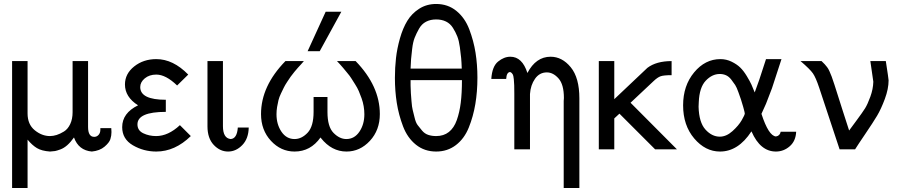

<svg xmlns="http://www.w3.org/2000/svg" viewBox="-20 -753 4528 968"><path d="M41 195V-445H119V-181Q119 -126 155 -96.5Q191 -67 232 -67Q248 -67 265.5 -72.5Q283 -78 302.5 -90Q322 -102 334 -127.5Q346 -153 346 -187V-445H424V-113Q424 -63 455 -63Q468 -63 477 -73Q486 -83 486 -99V-107H541Q542 -100 542 -87Q542 -69 536.5 -51.5Q531 -34 507 -13.5Q483 7 443 11Q376 5 353 -60Q336 -36 319 -21Q302 -6 284 0.5Q266 7 257.5 8.5Q249 10 232 11Q190 8 166 -6.5Q142 -21 119 -49V195Z M596 -112Q596 -183 676 -222Q610 -264 610 -327Q610 -381 656.5 -418Q703 -455 768 -455Q853 -455 929 -377L873 -322Q816 -377 768 -377Q733 -377 710 -358Q687 -339 687 -314Q687 -250 816 -250V-189Q673 -189 673 -126Q673 -95 702.5 -81Q732 -67 767 -67Q828 -67 887 -122L942 -67Q862 11 768 11Q704 11 650 -20.5Q596 -52 596 -112Z M1026 -116V-445H1104V-117Q1104 -56 1143 -52Q1175 -54 1179 -110H1234Q1233 -54 1201.5 -21.5Q1170 11 1130 11Q1089 11 1057.5 -22.5Q1026 -56 1026 -116Z M1531 -495 1622 -694H1701L1592 -495ZM1296 -178Q1296 -319 1419 -445H1512Q1511 -443 1499 -430Q1487 -417 1482 -411.5Q1477 -406 1464.5 -391Q1452 -376 1445.5 -366.5Q1439 -357 1428 -340.5Q1417 -324 1411 -311.5Q1405 -299 1396.5 -281.5Q1388 -264 1384 -248Q1380 -232 1377 -213.5Q1374 -195 1374 -177Q1374 -126 1399 -89Q1424 -52 1465 -52Q1501 -52 1531 -84Q1561 -116 1561 -189V-264H1631V-188Q1631 -114 1661.5 -83Q1692 -52 1726 -52Q1767 -52 1792 -89Q1817 -126 1817 -177Q1817 -197 1813.5 -217.5Q1810 -238 1803 -257.5Q1796 -277 1789 -293.5Q1782 -310 1770 -328.5Q1758 -347 1751 -358.5Q1744 -370 1729.5 -387Q1715 -404 1710.5 -410Q1706 -416 1693 -430L1679 -445H1773Q1895 -319 1895 -178Q1895 -97 1845 -43Q1795 11 1727 11Q1652 11 1598 -57Q1597 -59 1596 -60Q1546 11 1465 11Q1396 11 1346 -43Q1296 -97 1296 -178Z M1971 -360Q1971 -412 1976.5 -460.5Q1982 -509 1996.5 -560Q2011 -611 2033.5 -648Q2056 -685 2093.5 -709Q2131 -733 2179 -733Q2238 -733 2281 -698Q2324 -663 2346 -605Q2368 -547 2377.5 -487Q2387 -427 2387 -362Q2387 -291 2376.5 -228.5Q2366 -166 2343.5 -110Q2321 -54 2278.5 -21.5Q2236 11 2179 11Q2120 11 2077 -23.5Q2034 -58 2012 -116Q1990 -174 1980.5 -234Q1971 -294 1971 -360ZM2050 -322Q2051 -291 2051.5 -283.5Q2052 -276 2054.5 -244Q2057 -212 2060.5 -199.5Q2064 -187 2070 -161Q2076 -135 2085.5 -122.5Q2095 -110 2108 -94.5Q2121 -79 2139 -73Q2157 -67 2179 -67Q2217 -67 2243 -87.5Q2269 -108 2283 -147.5Q2297 -187 2303 -235.5Q2309 -284 2309 -349H2050ZM2050 -407H2308Q2307 -439 2305 -460.5Q2303 -482 2298.5 -515Q2294 -548 2285.5 -569.5Q2277 -591 2263.5 -612.5Q2250 -634 2228.5 -644.5Q2207 -655 2179 -655Q2150 -655 2128 -643.5Q2106 -632 2092.5 -608Q2079 -584 2070.5 -562.5Q2062 -541 2058 -506.5Q2054 -472 2052.5 -455Q2051 -438 2050 -407Z M2457 -355Q2461 -418 2491 -442.5Q2521 -467 2553 -467Q2613 -467 2639 -385Q2682 -467 2756 -467Q2814 -467 2857.5 -414Q2901 -361 2901 -257V195H2822V-244Q2822 -246 2822.5 -251Q2823 -256 2823 -259Q2823 -327 2796 -357.5Q2769 -388 2737 -388Q2700 -388 2677.5 -356Q2655 -324 2652 -279V0H2573V-280Q2573 -309 2572.5 -322.5Q2572 -336 2570.5 -353.5Q2569 -371 2564.5 -379Q2560 -387 2552 -390Q2534 -389 2532 -355Z M2999 0V-445H3077V-253Q3239 -407 3244 -411Q3289 -445 3366 -445V-374Q3326 -374 3310.5 -368.5Q3295 -363 3275 -344L3159 -235L3393 0H3283L3103 -180L3077 -156V0Z M3424 -222Q3424 -321 3479.5 -388Q3535 -455 3612 -455Q3642 -455 3668.5 -442Q3695 -429 3712 -412.5Q3729 -396 3745 -369.5Q3761 -343 3768.5 -326.5Q3776 -310 3785 -287L3808 -351L3842 -455H3920L3872 -308L3842 -230L3819 -179Q3855 -68 3892 -65Q3912 -68 3916 -89H3994Q3992 -42 3961.5 -15.5Q3931 11 3892 11Q3813 11 3769 -90H3768Q3702 11 3610 11Q3536 11 3480 -55Q3424 -121 3424 -222ZM3502 -215Q3504 -136 3536.5 -100Q3569 -64 3609 -64Q3642 -64 3673 -92Q3704 -120 3719.5 -147Q3735 -174 3735 -181Q3735 -185 3727 -214Q3719 -242 3715.5 -252Q3712 -262 3703 -287.5Q3694 -313 3686.5 -324.5Q3679 -336 3667 -351.5Q3655 -367 3640.5 -373.5Q3626 -380 3609 -380Q3570 -380 3538 -346Q3506 -312 3503 -238Z M4016 -445H4122Q4132 -436 4138 -429Q4144 -422 4150 -414.5Q4156 -407 4162 -393.5Q4168 -380 4173 -367Q4178 -354 4187 -326Q4196 -298 4204.5 -271Q4213 -244 4229 -194Q4245 -144 4261 -95Q4269 -106 4299 -146.5Q4329 -187 4341.5 -207Q4354 -227 4368 -265.5Q4382 -304 4383 -341Q4383 -342 4368 -445H4446Q4460 -355 4460 -348Q4460 -305 4441 -254Q4422 -203 4402 -169.5Q4382 -136 4343 -78.5Q4304 -21 4291 0H4213L4110 -311Q4093 -362 4078.5 -383Q4064 -404 4016 -445Z"/></svg>

Font: CMU Sans Serif
Style: Medium
Weight: 500
Version: Version 0.7.0